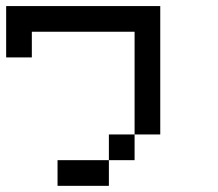

<svg xmlns="http://www.w3.org/2000/svg" viewBox="-20 -603 707 623"><path d="M0 -416.7V-583.3H500V-166.7H416.7V-500H83.3V-416.7ZM166.7 0V-83.3H333.3V0ZM333.3 -83.3V-166.7H416.7V-83.3Z"/></svg>

Font: Galmuri11 Condensed
Style: Regular
Weight: 400
Width: 3
Designer: Lee Minseo (quiple)
Version: Version 2.399;hotconv 1.1.1;makeotfexe 2.6.0 DEVELOPMENT